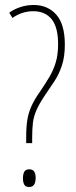

<svg xmlns="http://www.w3.org/2000/svg" viewBox="-20 -744 303 770"><path d="M85 -193Q85 -234 89.5 -262.5Q94 -291 105.5 -317Q117 -343 138 -373Q160 -405 177 -433.5Q194 -462 203.5 -493.5Q213 -525 213 -567Q213 -635 187 -667Q161 -699 114 -699Q68 -699 30 -672L17 -693Q34 -706 60 -715Q86 -724 115 -724Q171 -724 205.5 -685.5Q240 -647 240 -565Q240 -517 228.5 -482Q217 -447 199 -419.5Q181 -392 161 -363Q138 -329 126.5 -303Q115 -277 112 -251.5Q109 -226 109 -192V-170H85ZM72 -29Q72 -44 77 -54.5Q82 -65 98 -65Q123 -65 123 -31Q123 6 97 6Q82 6 77 -4Q72 -14 72 -29Z"/></svg>

Font: Noto Sans Gujarati ExtraCondensed Thin
Style: Regular
Weight: 100
Width: 2
Designer: Jelle Bosma - Monotype Design Team, Universal Thirst
Foundry: Monotype Imaging Inc.
Version: Version 2.106; ttfautohint (v1.8.4.7-5d5b)